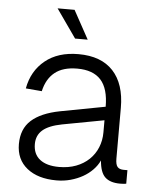

<svg xmlns="http://www.w3.org/2000/svg" viewBox="-53 -777 668 833"><g transform="rotate(5 281.0 -360.0)"><path d="M224 12Q143 12 95.5 -26Q48 -64 48 -131Q48 -197 89.5 -234.5Q131 -272 213 -288L409 -325Q409 -404 375 -441.5Q341 -479 272 -479Q210 -479 174.5 -450.5Q139 -422 127 -368L57 -374Q71 -451 127 -496.5Q183 -542 272 -542Q371 -542 423 -486Q475 -430 475 -326V-105Q475 -79 483.5 -69Q492 -59 511 -59H527V0Q522 1 515 1.5Q508 2 500 2Q457 2 435 -18.5Q413 -39 409 -91Q399 -69 380.5 -50Q362 -31 338 -17.5Q314 -4 285 4Q256 12 224 12ZM230 -47Q271 -47 304 -59.5Q337 -72 360.5 -94.5Q384 -117 396.5 -147.5Q409 -178 409 -213V-266L227 -232Q170 -221 143.5 -198Q117 -175 117 -137Q117 -93 146.5 -70Q176 -47 230 -47ZM251 -608 164 -732H238L306 -608Z"/></g></svg>

Font: Geist Light
Style: Regular
Weight: 400
Designer: Basement.studio, Andrés Briganti, Mateo Zaragoza
Foundry: Basement.studio, Vercel, Andrés Briganti, Guido Ferreyra, Mateo Zaragoza
Version: Version 1.401